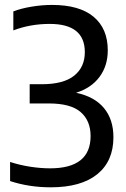

<svg xmlns="http://www.w3.org/2000/svg" viewBox="-20 -770 524 799"><path d="M191 9.5Q101 9.5 22 -16.5V-96Q62 -83 105.5 -76.2Q149 -69.5 188.5 -69.5Q357 -69.5 357 -204Q357 -267.5 315.8 -303.5Q274.5 -339.5 183.5 -339.5H103.5V-419.5H153.5Q244 -419.5 288.5 -455Q333 -490.5 333 -553Q333 -670.5 187 -670.5Q106 -670.5 35.5 -643.5V-722.5Q67.5 -735 111 -742.2Q154.5 -749.5 196.5 -749.5Q310.5 -749.5 369.5 -700.2Q428.5 -651 428.5 -560.5Q428.5 -496 394 -449.8Q359.5 -403.5 296.5 -384Q373 -368 412.5 -320.5Q452 -273 452 -199Q452 -99.5 384.8 -45Q317.5 9.5 191 9.5Z"/></svg>

Font: Encode Sans Semi Condensed Medium
Style: Regular
Weight: 500
Width: 4
Designer: Multiple Designers
Foundry: Impallari Type
Version: Version 3.000; ttfautohint (v1.8.3) -l 8 -r 50 -G 200 -x 14 